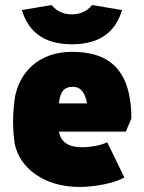

<svg xmlns="http://www.w3.org/2000/svg" viewBox="-20 -733 574 763"><path d="M296 10C352 10 435 -4 474 -28L406 -168C384 -155 334 -148 314 -148C286 -148 226 -147 214 -210H480L502 -262C502 -469 401 -527 266 -527C135 -527 54 -446 38 -338C34 -305 32 -277 32 -249C32 -221 34 -196 38 -164C57 -64 157 10 296 10ZM266 -557C387 -557 442 -616 465 -693L346 -713C325 -687 297 -676 266 -676C234 -676 206 -687 185 -713L67 -693C90 -616 145 -557 266 -557ZM214 -322C219 -367 233 -388 269 -388C306 -388 319 -357 326 -322Z"/></svg>

Font: Finlandica Black
Style: Regular
Weight: 900
Designer: Niklas Ekholm, Juho Hiilivirta, Jaakko Suomalainen
Foundry: Helsinki Type Studio
Version: Version 2.000;Glyphs 3.2 (3202)